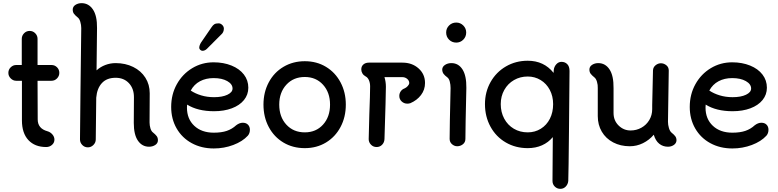

<svg xmlns="http://www.w3.org/2000/svg" viewBox="-20 -915 4934 1217"><path d="M306 -403H218L219 -158Q219 -100 281 -83Q299 -78 312 -63Q325 -48 325 -30Q325 -10 309.5 3.5Q294 17 273 17Q201 17 160 -27Q119 -71 119 -152V-403H83Q63 -403 48 -418Q33 -433 33 -453Q33 -474 48 -488.5Q63 -503 83 -503H118V-669Q118 -689 132.5 -704Q147 -719 168 -719Q189 -719 203.5 -704Q218 -689 218 -669V-503H306Q327 -503 341.5 -488.5Q356 -474 356 -453Q356 -433 341.5 -418Q327 -403 306 -403Z M981 -26Q981 -7 964 4Q947 15 925 15Q881 15 854.5 -23Q828 -61 828 -136L829 -299Q829 -354 797 -388Q765 -422 713 -422Q657 -422 626 -388.5Q595 -355 590 -296L587 -31Q587 -11 572 4Q557 19 537 19Q516 19 501.5 4Q487 -11 487 -31Q488 -121 490 -326Q492 -531 495 -737Q495 -757 489 -777Q483 -797 472 -805Q457 -817 449 -827.5Q441 -838 441 -854Q441 -873 458 -884Q475 -895 497 -895Q542 -895 569 -855Q596 -815 595 -737L592 -469Q616 -491 647.5 -503Q679 -515 713 -515Q775 -515 824.5 -490.5Q874 -466 901.5 -422.5Q929 -379 929 -324L928 -139Q928 -120 933.5 -101.5Q939 -83 950 -75Q965 -63 973 -52.5Q981 -42 981 -26Z M1564 -93Q1564 -70 1551 -55Q1517 -18 1458.5 4Q1400 26 1335 26Q1257 26 1195.5 -7.5Q1134 -41 1099.5 -101Q1065 -161 1065 -237Q1065 -317 1101 -381.5Q1137 -446 1198.5 -483Q1260 -520 1334 -520Q1397 -520 1447.5 -499.5Q1498 -479 1526 -442.5Q1554 -406 1554 -359Q1554 -315 1526.5 -281Q1499 -247 1449.5 -228.5Q1400 -210 1337 -210Q1233 -210 1166 -252Q1165 -246 1165 -233Q1165 -161 1211.5 -117.5Q1258 -74 1335 -74Q1384 -74 1417.5 -85.5Q1451 -97 1477 -121Q1498 -137 1519 -137Q1540 -137 1552 -124.5Q1564 -112 1564 -93ZM1189 -341Q1217 -322 1255 -310.5Q1293 -299 1337 -299Q1389 -299 1421.5 -314.5Q1454 -330 1454 -354Q1454 -382 1420.5 -401Q1387 -420 1334 -420Q1285 -420 1247.5 -400Q1210 -380 1189 -341ZM1243 -612Q1243 -627 1254 -645L1322 -744Q1330 -756 1339 -761.5Q1348 -767 1366 -767Q1378 -767 1388.5 -757Q1399 -747 1399 -733Q1399 -723 1395 -713.5Q1391 -704 1385 -699L1292 -606Q1279 -593 1263 -593Q1256 -593 1249.5 -599Q1243 -605 1243 -612Z M1650 -252Q1650 -330 1683.5 -393Q1717 -456 1777 -491.5Q1837 -527 1912 -527Q1987 -527 2046 -491.5Q2105 -456 2138.5 -393Q2172 -330 2172 -252Q2172 -173 2138.5 -110Q2105 -47 2046 -11.5Q1987 24 1912 24Q1836 24 1776.5 -11.5Q1717 -47 1683.5 -110Q1650 -173 1650 -252ZM2072 -252Q2072 -329 2027.5 -378Q1983 -427 1912 -427Q1840 -427 1795 -378Q1750 -329 1750 -252Q1750 -174 1795 -125Q1840 -76 1912 -76Q1983 -76 2027.5 -125Q2072 -174 2072 -252Z M2674 -389Q2674 -346 2648.5 -312.5Q2623 -279 2581 -261Q2572 -258 2562 -258Q2541 -258 2526 -272Q2511 -286 2511 -307Q2511 -323 2520 -336Q2529 -349 2543 -354Q2555 -359 2564.5 -369.5Q2574 -380 2574 -389Q2574 -404 2561 -415Q2548 -426 2531 -426H2417Q2426 -397 2426 -365Q2426 -312 2417 -33Q2416 -12 2402 2.5Q2388 17 2367 17Q2346 17 2331.5 2Q2317 -13 2317 -33L2321 -191Q2326 -319 2326 -368Q2326 -389 2318.5 -406.5Q2311 -424 2297 -431Q2284 -438 2277 -450Q2270 -462 2270 -475Q2270 -495 2283.5 -506.5Q2297 -518 2318 -518H2531Q2592 -518 2633 -481.5Q2674 -445 2674 -389Z M2808 -709Q2808 -735 2826.5 -753.5Q2845 -772 2872 -772Q2898 -772 2916.5 -753.5Q2935 -735 2935 -709Q2935 -682 2916.5 -663.5Q2898 -645 2872 -645Q2845 -645 2826.5 -663.5Q2808 -682 2808 -709ZM2830 -35Q2830 -105 2836 -357Q2836 -378 2831 -397.5Q2826 -417 2815 -425Q2800 -436 2792 -446.5Q2784 -457 2783 -473Q2783 -492 2800.5 -503.5Q2818 -515 2841 -515Q2886 -515 2911.5 -475Q2937 -435 2936 -358Q2930 -102 2930 -35Q2930 -13 2914 -0.5Q2898 12 2878 12Q2860 12 2845 -1Q2830 -14 2830 -35Z M3590 -465Q3589 -351 3586.5 -86.5Q3584 178 3582 232Q3580 253 3566 267.5Q3552 282 3532 282Q3511 282 3496.5 267.5Q3482 253 3482 232L3484 -46Q3456 -12 3415.5 6Q3375 24 3325 24Q3248 24 3186 -12Q3124 -48 3089 -112Q3054 -176 3054 -255Q3054 -332 3089.5 -395Q3125 -458 3187 -494Q3249 -530 3325 -530Q3428 -530 3489 -453Q3490 -461 3490 -471Q3492 -492 3506 -507.5Q3520 -523 3539 -523Q3561 -523 3575.5 -508.5Q3590 -494 3590 -465ZM3486 -255Q3486 -305 3465 -345Q3444 -385 3407 -407.5Q3370 -430 3325 -430Q3277 -430 3238 -407.5Q3199 -385 3176.5 -345Q3154 -305 3154 -255Q3154 -204 3176 -163Q3198 -122 3237 -99Q3276 -76 3325 -76Q3371 -76 3408 -99Q3445 -122 3465.5 -162.5Q3486 -203 3486 -255Z M4268 -25Q4267 -7 4251 4Q4235 15 4214 15Q4182 15 4158.5 -4Q4135 -23 4124 -61Q4095 -27 4055.5 -7.5Q4016 12 3972 12Q3913 12 3866.5 -12.5Q3820 -37 3794.5 -80.5Q3769 -124 3769 -179V-357Q3770 -376 3764 -396.5Q3758 -417 3747 -425Q3732 -437 3724 -447.5Q3716 -458 3716 -474Q3716 -493 3733 -504Q3750 -515 3772 -515Q3817 -515 3843.5 -475Q3870 -435 3869 -356V-199Q3869 -151 3901 -119.5Q3933 -88 3977 -88Q4014 -88 4045.5 -105.5Q4077 -123 4095.5 -154Q4114 -185 4114 -223V-249Q4118 -446 4119 -469Q4120 -489 4135.5 -501.5Q4151 -514 4169 -514Q4188 -514 4203.5 -501.5Q4219 -489 4219 -468Q4219 -409 4216 -275L4214 -143Q4214 -124 4220 -103.5Q4226 -83 4237 -74Q4252 -62 4260 -51.5Q4268 -41 4268 -25Z M4851 -93Q4851 -70 4838 -55Q4804 -18 4745.5 4Q4687 26 4622 26Q4544 26 4482.5 -7.5Q4421 -41 4386.5 -101Q4352 -161 4352 -237Q4352 -317 4388 -381.5Q4424 -446 4485.5 -483Q4547 -520 4621 -520Q4684 -520 4734.5 -499.5Q4785 -479 4813 -442.5Q4841 -406 4841 -359Q4841 -315 4813.5 -281Q4786 -247 4736.5 -228.5Q4687 -210 4624 -210Q4520 -210 4453 -252Q4452 -246 4452 -233Q4452 -161 4498.5 -117.5Q4545 -74 4622 -74Q4671 -74 4704.5 -85.5Q4738 -97 4764 -121Q4785 -137 4806 -137Q4827 -137 4839 -124.5Q4851 -112 4851 -93ZM4476 -341Q4504 -322 4542 -310.5Q4580 -299 4624 -299Q4676 -299 4708.5 -314.5Q4741 -330 4741 -354Q4741 -382 4707.5 -401Q4674 -420 4621 -420Q4572 -420 4534.5 -400Q4497 -380 4476 -341Z"/></svg>

Font: Tsukimi Rounded SemiBold
Style: Regular
Weight: 600
Designer: Takashi Funayama
Foundry: Takashi Funayama
Version: Version 1.032; ttfautohint (v1.8.3)